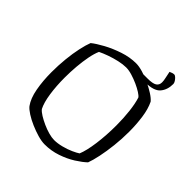

<svg xmlns="http://www.w3.org/2000/svg" viewBox="-223 -987 1137 1137"><g transform="rotate(45 346.0 -418.0)"><path d="M333 0Q307 0 274 -9.5Q241 -19 207.5 -33.5Q174 -48 147.5 -65Q121 -82 109 -97Q82 -134 70.5 -196.5Q59 -259 59 -332Q59 -388 64.5 -443Q70 -498 80 -543.5Q90 -589 101 -617Q127 -638 172 -662.5Q217 -687 271 -705Q325 -723 377 -723Q401 -723 433.5 -713.5Q466 -704 499 -688.5Q532 -673 558.5 -656Q585 -639 598 -623Q618 -582 626 -524.5Q634 -467 634 -407Q634 -347 627.5 -289Q621 -231 611 -183.5Q601 -136 590 -107Q566 -84 526.5 -59Q487 -34 437 -17Q387 0 333 0ZM354 -58Q382 -58 415.5 -66.5Q449 -75 476.5 -87.5Q504 -100 517 -109Q534 -150 544 -223.5Q554 -297 554 -380Q554 -441 547.5 -496.5Q541 -552 529 -589Q523 -598 503.5 -610.5Q484 -623 457.5 -635Q431 -647 403 -655.5Q375 -664 352 -664Q326 -664 292.5 -656.5Q259 -649 227 -637.5Q195 -626 173 -615Q161 -588 153 -547Q145 -506 141 -458.5Q137 -411 137 -364Q137 -294 146 -233Q155 -172 173 -137Q183 -124 205 -110.5Q227 -97 253.5 -85Q280 -73 307 -65.5Q334 -58 354 -58ZM453 -687V-707H488Q531 -707 548 -718Q565 -729 565 -752Q565 -767 560.5 -786Q556 -805 552 -827Q570 -836 584 -836Q589 -836 597.5 -828.5Q606 -821 612.5 -810.5Q619 -800 619 -792Q619 -743 592.5 -712Q566 -681 493 -681Q484 -681 473 -682.5Q462 -684 453 -687Z"/></g></svg>

Font: Texturina 72pt Light
Style: Regular
Weight: 300
Designer: Guillermo Torres Carreño
Foundry: Omnibus-Type
Version: Version 1.002; ttfautohint (v1.8.3)